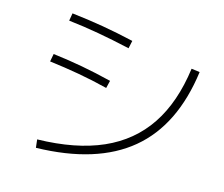

<svg xmlns="http://www.w3.org/2000/svg" viewBox="-100 -848 1139 977"><g transform="rotate(15 469.0 -359.5)"><path d="M825.2 -598.6 869.1 -592.8Q830.6 -302.7 656 -157.5Q481.4 -12.2 164.1 -4.9L159.2 -47.9Q361.3 -52.2 500.5 -113.8Q639.6 -175.3 720.2 -295.7Q800.8 -416 825.2 -598.6ZM120.1 -448.2 127.9 -489.3Q208.5 -479.5 282.7 -465.8Q356.9 -452.1 440.4 -431.6L430.7 -391.6Q348.1 -412.1 274.9 -425Q201.7 -438 120.1 -448.2ZM160.2 -673.8 167 -713.9Q252.9 -704.1 331.5 -690.7Q410.2 -677.2 497.1 -657.2L488.3 -616.2Q397.5 -636.7 319.3 -650.6Q241.2 -664.6 160.2 -673.8Z"/></g></svg>

Font: Pretendard ExtraLight
Style: Regular
Weight: 200
Designer: Base glyphs from Inter by Rasmus Andersson; Hangeul glyphs from Noto Sans CJK(Source Han Sans) by Jang Soo-young and Kan
Foundry: Kil Hyung-jin
Version: Version 1.309